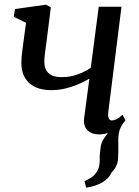

<svg xmlns="http://www.w3.org/2000/svg" viewBox="-20 -578 610 840"><path d="M357 243 349.5 214.5Q371.5 205 385.2 194.2Q399 183.5 407 167Q417 148 416.2 121.8Q415.5 95.5 420 69Q422 48.5 432 32.5Q442 16.5 452 4Q433 10 414.5 10Q380 10 362 -8.8Q344 -27.5 348 -60.5L371 -234Q335.5 -212.5 291.5 -198Q247.5 -183.5 206 -183.5Q141.5 -183.5 107.5 -215Q73.5 -246.5 73.5 -302Q73.5 -326.5 78 -359.8Q82.5 -393 86 -420L94 -478L40 -504.5L45.5 -538.5L181.5 -557.5L202.5 -546L183.5 -395.5Q180.5 -372.5 177.2 -348.8Q174 -325 174 -306.5Q174 -276 192.2 -258.2Q210.5 -240.5 250 -240.5Q286 -240.5 317.8 -251.8Q349.5 -263 377 -281L412 -548.5H511.5L453.5 -86Q451.5 -68 456.2 -59.5Q461 -51 469 -51Q477.5 -51 489.2 -56.2Q501 -61.5 516 -76L529 -51.5Q525.5 -46 520 -40.5Q506 -21.5 501.2 -1Q496.5 19.5 497.5 44.5Q498.5 83 496.5 116.8Q494.5 150.5 468 176.5Q457 202.5 427.8 219.8Q398.5 237 357 243Z"/></svg>

Font: Merriweather Text Regular
Style: Italic
Weight: 400
Italic angle: -7.8°
Designer: Eben Sorkin
Foundry: Eben Sorkin
Version: Version 2.100; ttfautohint (v1.7.19-72a1) -l 8 -r 50 -G 200 